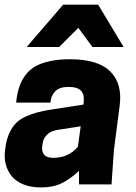

<svg xmlns="http://www.w3.org/2000/svg" viewBox="-23 -800 591 833"><path d="M513.2 -596.2H377.9L316.9 -679.2L233.9 -596.2H92.8L251 -779.8H402.8ZM319.8 0V-59.1Q281.7 -22.9 244.4 -4.9Q207 13.2 154.8 13.2Q111.3 13.2 78.6 0Q45.9 -13.2 27.6 -35.9Q9.3 -58.6 2 -87.2Q-5.4 -115.7 -1 -147.9L1 -163.1Q5.9 -197.8 17.8 -223.4Q29.8 -249 46.4 -265.9Q63 -282.7 89.4 -294.7Q115.7 -306.6 142.8 -313.5Q169.9 -320.3 209 -326.2L338.9 -346.2L339.8 -354Q344.2 -390.1 328.4 -406.5Q312.5 -422.9 273.9 -422.9Q235.4 -422.9 216.8 -404.1Q198.2 -385.3 195.8 -355H46.9L48.8 -370.1Q53.2 -402.3 62 -427Q70.8 -451.7 87.6 -474.4Q104.5 -497.1 129.4 -511.5Q154.3 -525.9 192.4 -534.4Q230.5 -543 279.8 -543Q402.8 -543 455.8 -489.7Q508.8 -436.5 496.1 -340.8L471.2 -148.9L460.9 0ZM208 -115.2Q273.9 -115.2 314.9 -163.1L327.1 -252L229 -236.8Q197.3 -231.9 181.4 -216.1Q165.5 -200.2 162.1 -179.2L160.2 -166Q156.7 -143.6 168.2 -129.4Q179.7 -115.2 208 -115.2Z"/></svg>

Font: Cooper Hewitt
Style: Bold Italic
Weight: 712
Designer: Village Type and Design LLC
Foundry: Cooper Hewitt Smithsonian Design Museum
Version: 1.000